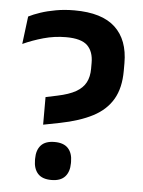

<svg xmlns="http://www.w3.org/2000/svg" viewBox="-50 -692 555 745"><g transform="rotate(5 228.0 -320.0)"><path d="M127.5 -199V-306.5L172.5 -316Q218 -325.5 244.2 -340.5Q270.5 -355.5 282.2 -377.8Q294 -400 294 -431.5V-454.5Q294 -498.5 270 -521.8Q246 -545 187 -545Q142 -545 99.2 -533Q56.5 -521 19.5 -504L33 -612Q51.5 -621.5 78.2 -630.5Q105 -639.5 138.5 -645.5Q172 -651.5 210 -651.5Q317.5 -651.5 369.2 -603.2Q421 -555 421 -464.5V-434.5Q421 -367.5 395.2 -323.5Q369.5 -279.5 318.5 -253Q267.5 -226.5 191.5 -211.5ZM178 12Q142 12 125 -7Q108 -26 108 -59.5V-65Q108 -98.5 125 -117.2Q142 -136 178 -136Q213.5 -136 230.8 -117.2Q248 -98.5 248 -65V-59.5Q248 -26 230.8 -7Q213.5 12 178 12Z"/></g></svg>

Font: Anek Bangla
Style: Semi-bold
Weight: 600
Designer: Sulekha Rajkumar (Bangla), Yesha Goshar (Latin)
Foundry: Ek Type
Version: Version 1.002;March 21, 2022;FontCreator 13.0.0.2683 64-bit